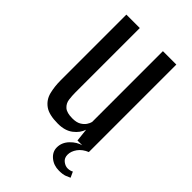

<svg xmlns="http://www.w3.org/2000/svg" viewBox="-197 -563 769 769"><g transform="rotate(45 187.5 -178.5)"><path d="M158 8Q107 8 82.5 -10Q58 -28 50.5 -58Q43 -88 43 -123V-495H119V-131Q119 -111 121.5 -92Q124 -73 138 -60.5Q152 -48 184 -48Q207 -48 220.5 -56Q234 -64 241 -74.5Q248 -85 250 -94V-495H326V0H261L255 -55Q247 -30 222.5 -11Q198 8 158 8ZM294 138Q264 138 243 120.5Q222 103 222 78Q222 50 243 28Q264 6 291 -1L327 0Q300 11 286.5 30Q273 49 273 68Q273 87 286 97Q299 107 312 107Q320 107 326.5 105Q333 103 336 101L347 125Q341 128 328.5 133Q316 138 294 138Z"/></g></svg>

Font: Alumni Sans Thin Medium
Style: Regular
Weight: 500
Version: Version 1.018